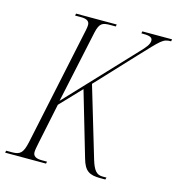

<svg xmlns="http://www.w3.org/2000/svg" viewBox="-126 -806 830 898"><g transform="rotate(15 288.5 -357.0)"><path d="M-20 0H178L180 -10H155C126 -10 112 -19 112 -38C112 -49 115 -63 119 -83L160 -280L257 -382L348 -71C364 -13 388 0 441 0H465L468 -10H449C419 -10 405 -29 391 -74L289 -416L460 -599C549 -693 555 -704 595 -704L597 -714H453L451 -704C484 -704 505 -702 505 -683C505 -665 491 -648 464 -620L163 -300L238 -651C249 -700 264 -704 302 -704H327L329 -714H132L130 -704H159C187 -704 200 -695 200 -677C200 -671 199 -663 197 -653L75 -76C63 -21 49 -10 10 -10H-18Z"/></g></svg>

Font: Noto Serif Display ExtraCondensed ExtraLight
Style: Italic
Weight: 200
Width: 2
Italic angle: -12°
Designer: Monotype Design Team
Foundry: Monotype Imaging Inc.
Version: Version 2.009